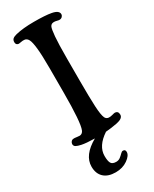

<svg xmlns="http://www.w3.org/2000/svg" viewBox="-236 -766 840 1048"><g transform="rotate(-30 183.5 -242.5)"><path d="M59.6 132.3Q59.6 60.1 152.8 7.8Q98.6 6.8 71.3 1Q50.3 -3.4 40 -9.3Q29.8 -15.1 29.8 -26.9Q29.8 -34.7 35.4 -41.7Q41 -48.8 50.3 -49.3Q56.2 -50.3 68.8 -48.3Q81.5 -46.4 89.8 -46.4Q106.4 -48.3 113.3 -65.4Q130.4 -106 130.4 -296.9V-448.7Q130.4 -529.3 125.7 -573.2Q121.1 -617.2 112.3 -633.5Q103.5 -649.9 87.9 -650.9Q78.1 -651.9 65.7 -649.4Q53.2 -647 49.8 -647.5Q34.2 -649.9 34.2 -667Q34.2 -680.2 42 -687.3Q49.8 -694.3 67.4 -698.7Q113.8 -710 182.1 -710Q253.9 -710 290.5 -703.1Q333.5 -695.3 333.5 -670.9Q333.5 -663.6 327.1 -656.7Q320.8 -649.9 310.5 -649.4Q304.7 -648.9 293.7 -652.1Q282.7 -655.3 272.9 -654.3Q259.3 -653.3 252.9 -641.1Q246.6 -628.9 242.7 -583.3Q238.8 -537.6 238.8 -444.8V-303.7Q238.8 -200.2 241.7 -143.6Q244.6 -86.9 253.9 -67.4Q260.3 -54.2 275.9 -52.7Q287.1 -52.2 299.8 -55.9Q312.5 -59.6 318.4 -59.6Q337.9 -57.6 337.9 -35.6Q337.9 -11.7 295.4 -3.4Q257.3 3.9 223.6 6.3Q150.4 54.7 150.4 117.2Q150.4 148.4 158.2 162.6Q166 176.8 190.4 176.8Q205.6 176.8 216.8 168Q228 159.2 236.1 150.6Q244.1 142.1 251.5 142.1Q266.6 142.1 266.6 158.2Q266.6 180.7 235.1 202.9Q203.6 225.1 159.7 225.1Q111.8 225.1 85.7 200.7Q59.6 176.3 59.6 132.3Z"/></g></svg>

Font: Cooper* Medium
Style: Regular
Weight: 500
Designer: Owen Earl
Foundry: indestructible type*
Version: Version 0.001